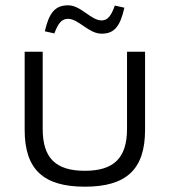

<svg xmlns="http://www.w3.org/2000/svg" viewBox="-20 -695 640 724"><path d="M73 -205C73 -56 144 9 300 9C456 9 527 -56 527 -205V-500H459V-209C459 -99 409 -51 300 -51C190 -51 141 -99 141 -209V-500H73ZM149 -577 185 -569C200 -609 213 -624 237 -624C276 -624 314 -568 363 -568C410 -568 433 -594 449 -666L413 -674C399 -634 385 -618 363 -618C323 -618 285 -675 237 -675C187 -675 165 -646 149 -577Z"/></svg>

Font: LT Wave Mono Light
Style: Regular
Weight: 300
Designer: Daniel Lyons
Version: Version 2.5 (Glyphs App)